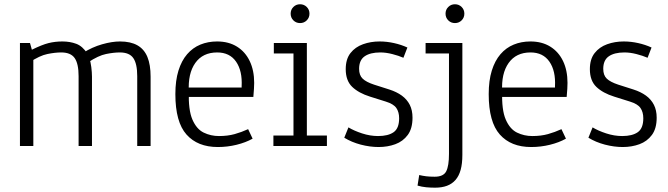

<svg xmlns="http://www.w3.org/2000/svg" viewBox="-20 -682 3121 897"><path d="M73.2 0V-481H120.1L128.9 -449.7Q176.3 -473.1 206.8 -480.7Q237.3 -488.3 271.5 -488.3Q307.1 -488.3 336.4 -477.3Q365.7 -466.3 388.2 -431.6L368.2 -435.1Q410.6 -461.9 457 -475.1Q503.4 -488.3 540.5 -488.3Q590.3 -488.3 622.1 -470.2Q653.8 -452.1 668.7 -415.8Q683.6 -379.4 683.6 -323.7V0H621.1V-326.2Q621.1 -384.3 602.8 -410.6Q584.5 -437 540 -437Q511.7 -437 475.6 -429.7Q439.5 -422.4 391.6 -390.6L397.9 -406.2Q403.3 -394.5 406.5 -368.9Q409.7 -343.3 409.7 -323.7V0H347.2V-326.2Q347.2 -384.3 328.9 -410.6Q310.5 -437 266.1 -437Q237.8 -437 201.7 -429.7Q165.5 -422.4 117.7 -390.6L135.7 -423.8V0Z M997.6 4.9Q903.3 4.9 851.3 -53.5Q799.3 -111.8 799.3 -242.2Q799.3 -305.7 813.7 -352.1Q828.1 -398.4 854.2 -428.7Q880.4 -459 916 -473.6Q951.7 -488.3 994.1 -488.3Q1048.3 -488.3 1087.2 -464.1Q1126 -439.9 1146.7 -396.5Q1167.5 -353 1167.5 -294.9Q1167.5 -284.2 1166.5 -267.3Q1165.5 -250.5 1163.6 -229H839.8L862.3 -255.4Q859.4 -168.5 878.9 -123.5Q898.4 -78.6 931.6 -62.5Q964.8 -46.4 1002.9 -46.4Q1043.5 -46.4 1075.9 -55.4Q1108.4 -64.5 1139.2 -78.6L1160.2 -34.2Q1127.9 -16.1 1085.2 -5.6Q1042.5 4.9 997.6 4.9ZM1108.9 -251V-278.3Q1112.8 -350.6 1083 -393.8Q1053.2 -437 994.6 -437Q927.2 -437 892.3 -387.7Q857.4 -338.4 862.3 -253.9L839.8 -272.9H1131.3Z M1257.3 0V-48.8H1351.1V-432.1H1259.3V-481H1413.6V-48.8H1507.3V0ZM1381.8 -574.2Q1363.3 -574.2 1350.6 -586.9Q1337.9 -599.6 1337.9 -618.2Q1337.9 -636.7 1350.6 -649.4Q1363.3 -662.1 1381.8 -662.1Q1400.4 -662.1 1413.1 -649.4Q1425.8 -636.7 1425.8 -618.2Q1425.8 -599.6 1413.1 -586.9Q1400.4 -574.2 1381.8 -574.2Z M1749 4.9Q1708.5 4.9 1665.5 -6.3Q1622.6 -17.6 1588.4 -38.6L1607.9 -86.9Q1633.3 -71.3 1671.4 -58.8Q1709.5 -46.4 1746.1 -46.4Q1793.5 -46.4 1819.1 -64.5Q1844.7 -82.5 1844.7 -129.4Q1844.7 -158.2 1831.8 -177.2Q1818.8 -196.3 1782.2 -207.5L1709 -230.5Q1655.8 -247.1 1625.5 -276.1Q1595.2 -305.2 1595.2 -358.9Q1595.2 -405.8 1617.4 -434.1Q1639.6 -462.4 1675.8 -475.3Q1711.9 -488.3 1753.4 -488.3Q1787.1 -488.3 1821 -480.7Q1855 -473.1 1883.3 -460L1864.7 -412.1Q1842.3 -421.9 1812.7 -429.4Q1783.2 -437 1756.8 -437Q1709.5 -437 1683.6 -418.9Q1657.7 -400.9 1657.7 -360.4Q1657.7 -330.6 1674.1 -314.7Q1690.4 -298.8 1727.5 -286.6L1799.3 -263.7Q1833 -252.9 1857.2 -235.4Q1881.3 -217.8 1894.3 -192.4Q1907.2 -167 1907.2 -132.3Q1907.2 -81.5 1885 -51.5Q1862.8 -21.5 1826.9 -8.3Q1791 4.9 1749 4.9Z M2012.7 194.8Q1991.7 194.8 1971.2 192.9Q1950.7 190.9 1930.7 185.1L1938.5 135.7Q1955.1 139.6 1971.4 141.6Q1987.8 143.6 2010.7 143.6Q2052.2 143.6 2064.9 117.9Q2077.6 92.3 2077.6 37.1V-432.1H1968.3V-481H2140.1V42Q2140.1 82.5 2132.1 111.6Q2124 140.6 2107.9 158.9Q2091.8 177.2 2068.1 186Q2044.4 194.8 2012.7 194.8ZM2105.5 -574.2Q2086.9 -574.2 2074.2 -586.9Q2061.5 -599.6 2061.5 -618.2Q2061.5 -636.7 2074.2 -649.4Q2086.9 -662.1 2105.5 -662.1Q2124 -662.1 2136.7 -649.4Q2149.4 -636.7 2149.4 -618.2Q2149.4 -599.6 2136.7 -586.9Q2124 -574.2 2105.5 -574.2Z M2461.4 4.9Q2367.2 4.9 2315.2 -53.5Q2263.2 -111.8 2263.2 -242.2Q2263.2 -305.7 2277.6 -352.1Q2292 -398.4 2318.1 -428.7Q2344.2 -459 2379.9 -473.6Q2415.5 -488.3 2458 -488.3Q2512.2 -488.3 2551 -464.1Q2589.8 -439.9 2610.6 -396.5Q2631.3 -353 2631.3 -294.9Q2631.3 -284.2 2630.4 -267.3Q2629.4 -250.5 2627.4 -229H2303.7L2326.2 -255.4Q2323.2 -168.5 2342.8 -123.5Q2362.3 -78.6 2395.5 -62.5Q2428.7 -46.4 2466.8 -46.4Q2507.3 -46.4 2539.8 -55.4Q2572.3 -64.5 2603 -78.6L2624 -34.2Q2591.8 -16.1 2549.1 -5.6Q2506.3 4.9 2461.4 4.9ZM2572.8 -251V-278.3Q2576.7 -350.6 2546.9 -393.8Q2517.1 -437 2458.5 -437Q2391.1 -437 2356.2 -387.7Q2321.3 -338.4 2326.2 -253.9L2303.7 -272.9H2595.2Z M2889.6 4.9Q2849.1 4.9 2806.2 -6.3Q2763.2 -17.6 2729 -38.6L2748.5 -86.9Q2773.9 -71.3 2812 -58.8Q2850.1 -46.4 2886.7 -46.4Q2934.1 -46.4 2959.7 -64.5Q2985.4 -82.5 2985.4 -129.4Q2985.4 -158.2 2972.4 -177.2Q2959.5 -196.3 2922.9 -207.5L2849.6 -230.5Q2796.4 -247.1 2766.1 -276.1Q2735.8 -305.2 2735.8 -358.9Q2735.8 -405.8 2758.1 -434.1Q2780.3 -462.4 2816.4 -475.3Q2852.5 -488.3 2894 -488.3Q2927.7 -488.3 2961.7 -480.7Q2995.6 -473.1 3023.9 -460L3005.4 -412.1Q2982.9 -421.9 2953.4 -429.4Q2923.8 -437 2897.5 -437Q2850.1 -437 2824.2 -418.9Q2798.3 -400.9 2798.3 -360.4Q2798.3 -330.6 2814.7 -314.7Q2831.1 -298.8 2868.2 -286.6L2939.9 -263.7Q2973.6 -252.9 2997.8 -235.4Q3022 -217.8 3034.9 -192.4Q3047.9 -167 3047.9 -132.3Q3047.9 -81.5 3025.6 -51.5Q3003.4 -21.5 2967.5 -8.3Q2931.6 4.9 2889.6 4.9Z"/></svg>

Font: Anaheim
Style: Regular
Weight: 400
Designer: Vernon Adams
Foundry: Vernon Adams
Version: Version 2.001